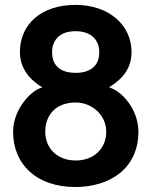

<svg xmlns="http://www.w3.org/2000/svg" viewBox="-20 -747 615 781"><path d="M288.1 -94.2C213.9 -94.2 164.1 -142.6 164.1 -211.4C164.1 -279.8 208 -330.1 288.1 -330.1C352.1 -330.1 412.1 -280.8 412.1 -211.4C412.1 -143.1 362.3 -94.2 288.1 -94.2ZM191.9 -534.7C191.9 -581.1 220.2 -620.1 287.1 -620.1C353 -620.1 383.8 -582.5 383.8 -534.7C383.8 -475.1 342.8 -450.7 288.1 -450.7C229.5 -450.7 191.9 -476.6 191.9 -534.7ZM287.1 -727.1C149.9 -727.1 61 -650.4 61 -534.7C61 -452.6 124 -408.2 152.8 -391.6C104 -379.9 33.2 -299.8 33.2 -211.4C33.2 -78.6 128.4 13.7 286.1 13.7C428.2 13.7 543 -62.5 543 -211.4C543 -302.2 475.1 -377.9 423.3 -391.6C451.2 -410.2 515.1 -448.7 515.1 -534.7C515.1 -646.5 421.9 -727.1 287.1 -727.1Z"/></svg>

Font: Tuffy
Style: Bold
Weight: 700
Designer: Thatcher Ulrich, Karoly Barta, Michael Everson
Version: Version 001.270